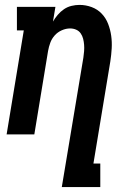

<svg xmlns="http://www.w3.org/2000/svg" viewBox="-20 -548 540 783"><path d="M232 215 320 -313Q322 -326 323 -339.5Q324 -353 323 -365.5Q322 -378 319 -390Q316 -402 309 -412Q302 -422 290.5 -427Q279 -432 266 -432Q249 -432 232 -424.5Q215 -417 203 -403.5Q191 -390 185 -373.5Q179 -357 176 -340L120 0H7L77 -424H49V-520H206L196 -460Q204 -474 215.5 -487.5Q227 -501 241 -510.5Q255 -520 271.5 -524Q288 -528 304 -528Q330 -528 354 -519Q378 -510 395 -492Q412 -474 421 -450.5Q430 -427 433.5 -402Q437 -377 435.5 -350.5Q434 -324 430 -298L361 119H389V215Z"/></svg>

Font: Iosevka Gothic
Style: Bold Italic
Weight: 700
Italic angle: -9°
Monospace: yes
Designer: Belleve Invis
Foundry: Belleve Invis
Version: Version 15.5.1; ttfautohint (v1.8.4)